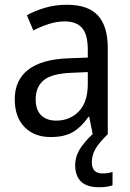

<svg xmlns="http://www.w3.org/2000/svg" viewBox="-20 -566 548 807"><path d="M261 -546Q350 -546 391.5 -501Q433 -456 433 -364V0H370L355 -75H352Q322 -32 286.5 -11Q251 10 193 10Q124 10 83 -32Q42 -74 42 -149Q42 -229 98.5 -273Q155 -317 269 -321L349 -324V-357Q349 -422 324.5 -449Q300 -476 253 -476Q218 -476 184.5 -465Q151 -454 120 -438L93 -502Q127 -521 170 -533.5Q213 -546 261 -546ZM281 -260Q198 -257 164 -229Q130 -201 130 -149Q130 -103 153.5 -81Q177 -59 216 -59Q274 -59 311.5 -98Q349 -137 349 -213V-263ZM366 116Q366 163 411 163Q426 163 436 161Q446 159 453 157V213Q441 217 427.5 219Q414 221 396 221Q345 221 320.5 197Q296 173 296 128Q296 87 323.5 49Q351 11 384 -14L431 0Q397 33 381.5 59.5Q366 86 366 116Z"/></svg>

Font: Noto Sans SemiCondensed
Style: Regular
Weight: 400
Width: 4
Designer: Monotype Design Team
Foundry: Monotype Imaging Inc.
Version: Version 2.013; ttfautohint (v1.8.4.7-5d5b)